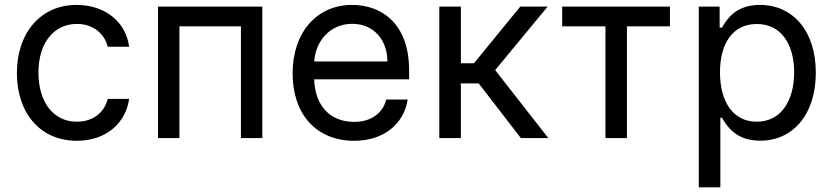

<svg xmlns="http://www.w3.org/2000/svg" viewBox="-20 -573 3457 797"><path d="M299 11.4C421.9 11.4 502.5 -63.6 516 -162.6H427.2C412.3 -103 363.3 -67.8 299 -67.8C202.1 -67.8 139.6 -148.1 139.6 -272.7C139.6 -394.5 203.5 -473.7 299 -473.7C371.4 -473.7 414.8 -429 427.2 -378.9H516C502.5 -483.3 415.1 -552.6 297.6 -552.6C148.4 -552.6 50.1 -436.1 50.1 -269.9C50.1 -106.5 144.5 11.4 299 11.4Z M636 0H724.8V-463.8H980.1V0H1068.9V-545.5H636Z M1450.3 11.4C1577.1 11.4 1657.7 -62.5 1672.2 -159.8H1583.5C1568.2 -101.6 1519.2 -67.1 1450.3 -67.1C1354 -67.1 1288 -129.6 1284.1 -243.6H1678.3V-279.5C1678.3 -481.2 1558.2 -552.6 1441.8 -552.6C1293 -552.6 1194.6 -436.4 1194.6 -268.5C1194.6 -100.5 1291.5 11.4 1450.3 11.4ZM1284.4 -317.8C1289.4 -400.6 1348.7 -474.1 1442.1 -474.1C1530.9 -474.1 1588.1 -407.7 1588.1 -317.8Z M1803.6 0H1893.1V-226.9H1967L2142 0H2256L2035.5 -282L2253.2 -545.5H2139.6L1947.4 -310.4H1893.1V-545.5H1803.6Z M2313.6 -463.8H2493.3V0H2582.4V-463.8H2761V-545.5H2313.6Z M2880.7 204.5H2970.2V-84.2H2976.9C2995.7 -52.9 3032 11 3135.7 11C3271.3 11 3366.5 -97.3 3366.5 -271.3C3366.5 -444.6 3271 -552.6 3134.6 -552.6C3029.1 -552.6 2995.7 -488.3 2976.9 -458.5H2967.3V-545.5H2880.7ZM2968.7 -272.7C2968.7 -392.8 3021.7 -473.4 3121.4 -473.4C3225.1 -473.4 3276.6 -386 3276.6 -272.7C3276.6 -158 3224.1 -67.8 3121.4 -67.8C3022.7 -67.8 2968.7 -151.3 2968.7 -272.7Z"/></svg>

Font: Margiela Sans Text
Style: Regular
Weight: 400
Designer: Stefan Endress, Andreas Faust
Version: Version 1.100;FEAKit 1.0